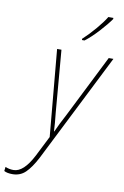

<svg xmlns="http://www.w3.org/2000/svg" viewBox="-222 -824 730 1128"><g transform="rotate(10 143.5 -260.5)"><path d="M-65 243Q-19 243 12.5 212.5Q44 182 76 121L402 -527H374L188 -156Q172 -126 158 -98Q144 -70 134 -47H132Q130 -95 123 -157L92 -527H66L113 -10L52 111Q-3 218 -63 218Q-90 218 -112 208L-115 233Q-97 243 -65 243ZM201 -604H216Q254 -633 295.5 -678.5Q337 -724 360 -757V-764H330Q311 -732 273.5 -688Q236 -644 200 -611Z"/></g></svg>

Font: Noto Sans UI SemiCondensed Thin
Style: Italic
Weight: 250
Width: 4
Italic angle: -12°
Designer: Monotype Design Team
Foundry: Monotype Imaging Inc.
Version: Version 1.901